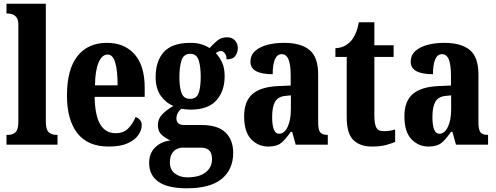

<svg xmlns="http://www.w3.org/2000/svg" viewBox="-20 -780 2674 1035"><path d="M15 0V-53H25Q49 -53 64 -67.5Q79 -82 79 -125V-646Q79 -673 69 -686Q59 -699 46 -703Q33 -707 25 -707H15V-760H227V-125Q227 -82 242.5 -67.5Q258 -53 282 -53H290V0Z M566 10Q453 10 397 -62Q341 -134 341 -265Q341 -406 397.5 -477.5Q454 -549 556 -549Q651 -549 705.5 -487.5Q760 -426 760 -307V-258H490Q492 -157 520.5 -109.5Q549 -62 603 -62Q646 -62 671 -87.5Q696 -113 711 -149Q724 -145 734 -134Q744 -123 744 -105Q744 -79 726 -52.5Q708 -26 669 -8Q630 10 566 10ZM614 -320Q614 -397 601.5 -441.5Q589 -486 560 -486Q530 -486 511.5 -443Q493 -400 492 -320Z M987 235Q885 235 834.5 200Q784 165 784 99Q784 47 816 15Q848 -17 899 -23Q875 -33 853 -52Q831 -71 831 -106Q831 -139 854.5 -163.5Q878 -188 915 -209Q874 -225 846.5 -264Q819 -303 819 -364Q819 -452 864 -500.5Q909 -549 1006 -549Q1039 -549 1063 -542Q1087 -535 1110 -521Q1129 -542 1150.5 -560.5Q1172 -579 1205 -579Q1232 -579 1247 -561.5Q1262 -544 1262 -521Q1262 -497 1248.5 -478.5Q1235 -460 1201 -460Q1201 -483 1191 -494Q1181 -505 1172 -505Q1162 -505 1155 -501Q1148 -497 1143 -494Q1163 -473 1177 -443.5Q1191 -414 1191 -369Q1191 -289 1146.5 -239Q1102 -189 1006 -189Q997 -189 981.5 -190.5Q966 -192 958 -194Q949 -188 940 -173.5Q931 -159 931 -141Q931 -123 942.5 -114.5Q954 -106 971 -106H1067Q1154 -106 1195.5 -66Q1237 -26 1237 44Q1237 133 1175.5 184Q1114 235 987 235ZM1004 -247Q1040 -247 1051 -279Q1062 -311 1062 -365Q1062 -421 1051 -455.5Q1040 -490 1005 -490Q970 -490 958.5 -454.5Q947 -419 947 -364Q947 -311 958.5 -279Q970 -247 1004 -247ZM990 176Q1054 176 1088.5 149Q1123 122 1123 78Q1123 16 1064 16H962Q949 16 933.5 23Q918 30 907 47.5Q896 65 896 96Q896 135 923 155.5Q950 176 990 176Z M1426 10Q1372 10 1334 -29.5Q1296 -69 1296 -153Q1296 -235 1341.5 -273.5Q1387 -312 1479 -316L1547 -319V-374Q1547 -430 1535.5 -459Q1524 -488 1498 -488Q1474 -488 1462 -460Q1450 -432 1450 -380Q1330 -380 1330 -447Q1330 -482 1354.5 -504.5Q1379 -527 1420 -538Q1461 -549 1511 -549Q1602 -549 1648.5 -510.5Q1695 -472 1695 -379V-123Q1695 -82 1705.5 -67.5Q1716 -53 1744 -53H1747V0H1574L1555 -69H1547Q1519 -28 1495 -9Q1471 10 1426 10ZM1484 -59Q1513 -59 1530.5 -96Q1548 -133 1548 -191V-266L1518 -263Q1478 -259 1462.5 -231Q1447 -203 1447 -149Q1447 -106 1456 -82.5Q1465 -59 1484 -59Z M1984 10Q1921 10 1885 -25Q1849 -60 1849 -148V-473H1788V-520Q1821 -522 1843 -535.5Q1865 -549 1877 -565Q1888 -579 1898 -602Q1908 -625 1914 -660H1998V-536H2102V-473H1998V-159Q1998 -114 2008 -93.5Q2018 -73 2048 -73Q2083 -73 2110 -82V-15Q2095 -8 2063.5 1Q2032 10 1984 10Z M2290 10Q2236 10 2198 -29.5Q2160 -69 2160 -153Q2160 -235 2205.5 -273.5Q2251 -312 2343 -316L2411 -319V-374Q2411 -430 2399.5 -459Q2388 -488 2362 -488Q2338 -488 2326 -460Q2314 -432 2314 -380Q2194 -380 2194 -447Q2194 -482 2218.5 -504.5Q2243 -527 2284 -538Q2325 -549 2375 -549Q2466 -549 2512.5 -510.5Q2559 -472 2559 -379V-123Q2559 -82 2569.5 -67.5Q2580 -53 2608 -53H2611V0H2438L2419 -69H2411Q2383 -28 2359 -9Q2335 10 2290 10ZM2348 -59Q2377 -59 2394.5 -96Q2412 -133 2412 -191V-266L2382 -263Q2342 -259 2326.5 -231Q2311 -203 2311 -149Q2311 -106 2320 -82.5Q2329 -59 2348 -59Z"/></svg>

Font: Noto Serif Tamil ExtraCondensed ExtraBold
Style: Italic
Weight: 800
Width: 2
Italic angle: -12°
Designer: Indian Type Foundry, Tom Grace, and the Monotype Design Team
Foundry: Monotype Imaging Inc.
Version: Version 2.003; ttfautohint (v1.8.4.7-5d5b)